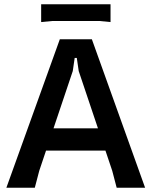

<svg xmlns="http://www.w3.org/2000/svg" viewBox="-20 -885 714 905"><path d="M10 0 262 -700H413L664 0H530L509 -80L351 -550L342 -612H332L323 -550L165 -80L144 0ZM137 -175V-280H536V-175ZM174 -865H501V-781L449 -786H226L174 -781Z"/></svg>

Font: AR One Sans SemiBold
Style: Regular
Weight: 600
Designer: Niteesh Yadav
Foundry: Niteesh Yadav
Version: Version 1.001;gftools[0.9.33]